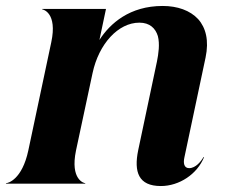

<svg xmlns="http://www.w3.org/2000/svg" viewBox="-48 -616 755 644"><path d="M124 -474.5 47 -111.5C26 -13 -21.5 -1.5 -28 -1.5V0H238V-1.5C234.5 -1.5 186.5 -13 207 -111.5L262.5 -371C283.5 -469 348.5 -540 419.5 -540C454.5 -540 473.5 -521 481.5 -495C488.5 -468 483.5 -435 478.5 -410L415.5 -112C400.5 -39 416.5 8 491.5 8C553.5 8 613.5 -32 636.5 -89H634.5C626.5 -75 608.5 -52 586.5 -52C568.5 -52 566.5 -70 570.5 -88L641.5 -423C653.5 -480 642.5 -523 616.5 -552C589.5 -581 547.5 -596 497.5 -596C387.5 -596 321.5 -538 285.5 -482L307.5 -586H93.5V-584.5C96.5 -584.5 145 -573 124 -474.5Z"/></svg>

Font: Beautique Display Medium
Style: Bold
Weight: 900
Italic angle: -12°
Designer: Nhat-Quang Ngo
Version: Version 1.100;Glyphs 3.2.3 (3260)